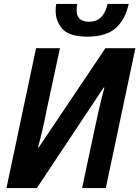

<svg xmlns="http://www.w3.org/2000/svg" viewBox="-20 -960 711 980"><path d="M637 -940H529Q509 -849 435 -849Q371 -849 371 -908Q371 -924 374 -940H267Q264 -920 264 -906Q264 -851 299 -812Q334 -773 427 -773Q521 -773 570 -816Q619 -859 637 -940ZM168 0 509 -513H513Q500 -467 488 -414Q476 -361 466 -315L399 0H520L671 -714H518L178 -208H174Q186 -251 198 -303Q210 -355 218 -398L286 -714H164L13 0Z"/></svg>

Font: Noto Sans UI SemiCondensed
Style: Bold Italic
Weight: 700
Width: 4
Designer: Monotype Design Team
Foundry: Monotype Imaging Inc.
Version: 1.001